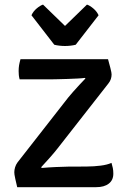

<svg xmlns="http://www.w3.org/2000/svg" viewBox="-20 -798 542 819"><path d="M271 -382Q280.1 -393.2 292.5 -407.2Q304.9 -421.2 318.5 -435.8Q332 -450.4 344.6 -463.4L342 -465.7Q330.1 -464 309.9 -463Q289.6 -461.9 267.3 -461.2Q245 -460.5 226.7 -460.1Q208.5 -459.6 200.3 -459.6H63.7Q61.2 -469 60.3 -477.6Q59.5 -486.1 59.5 -494.8Q59.5 -508.2 61.4 -519.9Q63.4 -531.6 67.4 -545.5H440.8Q447.4 -521.5 450.6 -508.9Q453.8 -496.3 454.9 -490.3Q456 -484.2 456 -480.4Q456 -470.6 452.9 -460.9Q449.8 -451.3 442.4 -442L226.7 -166.3Q212.9 -148.4 193 -126Q173 -103.5 155.7 -84.9L157.7 -81.5Q189 -84.3 218.4 -85.5Q247.7 -86.7 270 -87.2L348.7 -87.6Q382 -87.9 409.6 -91.5Q437.3 -95 455.6 -103.2Q459.2 -91.6 461.3 -81.1Q463.4 -70.7 463.4 -56.9Q463.4 -29.6 443.9 -14.6Q424.5 0.4 390.4 0.4H53.4Q48 -22.6 45.3 -34.7Q42.6 -46.9 41.8 -53Q41 -59.1 41 -63.3Q41 -73.1 44.3 -84.3Q47.6 -95.5 54.7 -105.2ZM211.5 -607.2 114.2 -732.9Q121.6 -749.5 136.5 -762Q151.4 -774.5 163.5 -778.4L257.3 -687.4L351 -778.4Q363.1 -774.5 378 -762Q392.9 -749.5 400.5 -732.9L303 -607.2Q293.7 -604.7 281.7 -603.3Q269.7 -601.8 257.3 -601.8Q244.9 -601.8 232.9 -603.3Q220.8 -604.7 211.5 -607.2Z"/></svg>

Font: Signika SC
Style: Regular
Weight: 300
Designer: Anna Giedryś
Foundry: Anna Giedryś
Version: Version 2.000